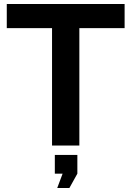

<svg xmlns="http://www.w3.org/2000/svg" viewBox="-20 -730 659 963"><path d="M267 213 294 141H255V47H368V141L328 213ZM605 -589H378V0H241V-589H14V-710H605Z"/></svg>

Font: Oxford Sans
Style: Bold
Weight: 700
Designer: Matt McInerney, Pablo Impallari, Rodrigo Fuenzalida
Foundry: Matt McInerney, Pablo Impallari, Rodrigo Fuenzalida
Version: Version 3.000g; ttfautohint (v1.5) -l 8 -r 28 -G 28 -x 14 -D